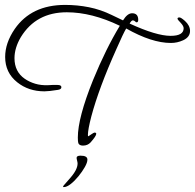

<svg xmlns="http://www.w3.org/2000/svg" viewBox="-20 -557 794 782"><path d="M318 36Q303 36 299 26Q297 20 297 3Q297 -77 359 -231Q411 -358 468 -452Q354 -507 252 -507Q127 -507 65 -406Q39 -362 39 -320Q39 -265 81 -236Q100 -223 123.5 -216Q147 -209 175 -210L194 -211H214Q230 -211 230 -202Q230 -193 216 -191Q179 -185 161 -185Q96 -185 50 -222Q1 -261 1 -325Q1 -382 40 -439Q108 -537 245 -537Q295 -537 342.5 -527.5Q390 -518 435 -496L481 -474Q499 -503 518 -503Q543 -503 543 -476Q543 -466 536 -466Q534 -466 530 -470Q526 -474 521 -474Q515 -474 508 -461Q617 -411 675 -411Q728 -411 728 -442Q728 -451 716 -464Q703 -477 703 -481Q703 -486 711 -486Q717 -486 733 -472Q754 -453 754 -431Q754 -406 726 -393Q702 -382 676 -382Q598 -382 494 -441Q488 -431 478 -410Q468 -389 454 -357Q383 -199 352 -83Q338 -29 338 -7Q338 -2 340 -2Q341 -2 352 -10Q362 -17 365 -17Q372 -17 372 -12Q372 -3 349 23Q337 36 318 36ZM238 205Q237 204 237 202Q237 201 244.5 192.5Q252 184 259 176Q279 154 287.5 138Q296 122 296 109Q296 107 295.5 104Q295 101 294 97Q293 93 292.5 90.5Q292 88 292 86Q292 77 308 77Q336 77 336 93Q336 105 325.5 123.5Q315 142 299.5 161Q284 180 268 192.5Q252 205 240 205Z"/></svg>

Font: Petemoss
Style: Regular
Weight: 400
Designer: Robert E. Leuschke
Foundry: Robert E. Leuschke
Version: Version 1.010; ttfautohint (v1.8.3)